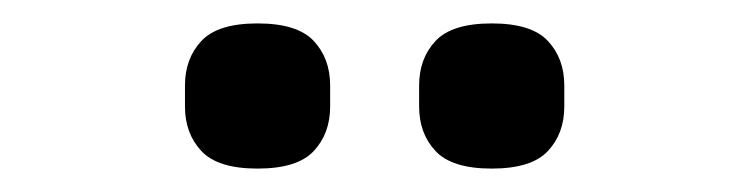

<svg xmlns="http://www.w3.org/2000/svg" viewBox="-20 -754 640 164"><path d="M200 -610Q166 -610 152 -625Q138 -640 138 -663V-681Q138 -704 152 -719Q166 -734 200 -734Q234 -734 248 -719Q262 -704 262 -681V-663Q262 -640 248 -625Q234 -610 200 -610ZM400 -610Q366 -610 352 -625Q338 -640 338 -663V-681Q338 -704 352 -719Q366 -734 400 -734Q434 -734 448 -719Q462 -704 462 -681V-663Q462 -640 448 -625Q434 -610 400 -610Z"/></svg>

Font: IBM Plex Sans Arabic Medium
Style: Regular
Weight: 500
Designer: Mike Abbink, Paul van der Laan, Pieter van Rosmalen, Wael Morcos, Khajak Apelian
Foundry: Bold Monday
Version: Version 1.1